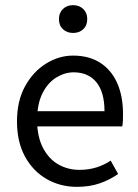

<svg xmlns="http://www.w3.org/2000/svg" viewBox="-20 -714 536 746"><path d="M279 12Q214 12 161 -18.5Q108 -49 77 -106Q46 -163 46 -242Q46 -322 77.5 -379Q109 -436 159 -467Q209 -498 264 -498Q326 -498 369.5 -470Q413 -442 435.5 -391Q458 -340 458 -270Q458 -257 457.5 -244.5Q457 -232 455 -223H106L105 -282H386Q386 -356 354.5 -394.5Q323 -433 266 -433Q232 -433 199 -413Q166 -393 145 -351.5Q124 -310 124 -244Q125 -181 147.5 -138.5Q170 -96 207 -75Q244 -54 289 -54Q324 -54 354.5 -63.5Q385 -73 410 -90L439 -38Q408 -16 368.5 -2Q329 12 279 12ZM264 -586Q240 -586 224.5 -600.5Q209 -615 209 -640Q209 -664 224.5 -679Q240 -694 264 -694Q288 -694 303.5 -679Q319 -664 319 -640Q319 -615 303.5 -600.5Q288 -586 264 -586Z"/></svg>

Font: Mada
Style: Regular
Weight: 400
Designer: Khaled Hosny
Version: Version 1.5